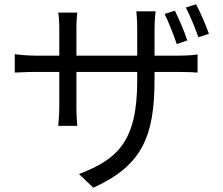

<svg xmlns="http://www.w3.org/2000/svg" viewBox="-20 -813 1040 897"><path d="M855 -624C842 -665 815 -727 797 -763L749 -748C768 -710 791 -650 806 -607ZM702 -553V-678C702 -717 706 -750 707 -760H617C618 -750 621 -717 621 -678V-553H337V-682C337 -716 340 -745 341 -754H252C254 -745 257 -714 257 -681V-553H149C107 -553 58 -558 49 -560V-474C60 -474 105 -477 149 -477H257V-315C257 -277 253 -234 252 -225H341C340 -234 337 -278 337 -315V-477H621V-435C621 -155 531 -69 349 0L416 64C644 -39 702 -176 702 -442V-477H812C856 -477 892 -475 903 -474V-559C889 -556 856 -553 811 -553ZM848 -778C868 -741 891 -683 907 -639L956 -655C942 -696 915 -757 896 -793Z"/></svg>

Font: Source Han Sans KR Regular
Style: Regular
Weight: 400
Designer: Ryoko NISHIZUKA (kana & ideographs); Paul D. Hunt (Latin, Greek & Cyrillic); Wenlong ZHANG (bopomofo); Sandoll Communica
Foundry: Adobe Systems Incorporated
Version: Version 1.004;PS 1.004;hotconv 1.0.82;makeotf.lib2.5.63406